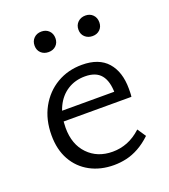

<svg xmlns="http://www.w3.org/2000/svg" viewBox="-117 -692 690 786"><g transform="rotate(-20 228.0 -299.0)"><path d="M246.6 8.6Q188.1 8.6 142.9 -15.9Q97.7 -40.4 72.3 -85.5Q46.9 -130.7 46.9 -193.1Q46.9 -261.9 75.4 -313.6Q104 -365.3 152.4 -393.8Q200.9 -422.4 262 -422.4Q335.7 -422.4 372.8 -380.3Q409.8 -338.2 409.8 -264.6Q409.8 -256.5 409.6 -247.5Q409.5 -238.4 408.2 -229.8H349.4V-265.2Q349.4 -319.4 327.2 -346.5Q305.1 -373.6 257.5 -373.6Q214.4 -373.6 181.3 -352.5Q148.2 -331.3 129.9 -292.9Q111.6 -254.5 111.6 -202.4Q111.6 -130.1 152.9 -87.5Q194.1 -44.8 260 -44.8Q293.9 -44.8 324.9 -57Q355.8 -69.2 385 -95.9L409.7 -59.1Q382.8 -33.7 355.5 -18.7Q328.1 -3.6 301 2.5Q273.9 8.6 246.6 8.6ZM85.5 -229.8 94.1 -273.4H398.8V-229.8ZM152.9 -517.8Q132.9 -517.8 120 -530Q107.2 -542.2 107.2 -561.9Q107.2 -581.9 120 -594.5Q132.7 -607.1 152.9 -607.1Q172.9 -607.1 185.5 -594.5Q198.1 -581.9 198.1 -561.8Q198.1 -542.5 185.5 -530.1Q172.9 -517.8 152.9 -517.8ZM344.5 -517.8Q324.5 -517.8 311.4 -530Q298.3 -542.2 298.3 -561.9Q298.3 -581.9 311.4 -594.5Q324.5 -607.1 344.5 -607.1Q364.2 -607.1 376.7 -594.5Q389.2 -581.9 389.2 -561.8Q389.2 -542.5 376.7 -530.1Q364.2 -517.8 344.5 -517.8Z"/></g></svg>

Font: Ysabeau
Style: Bold
Weight: 700
Designer: Christian Thalmann (Catharsis Fonts)
Version: Version 2.000;gftools[0.9.27.dev2+g8671c4b]